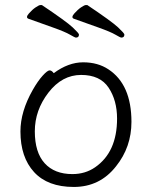

<svg xmlns="http://www.w3.org/2000/svg" viewBox="-20 -728 602 761"><path d="M193 -438Q251 -481 309.5 -481Q368 -481 410 -453Q501 -393 501 -245Q501 -145 440 -69Q376 13 272.5 13Q169 13 115 -46Q61 -105 61 -207Q61 -286 110 -372Q130 -407 149 -428Q168 -449 176.5 -449Q185 -449 193 -438ZM267 -38Q318 -38 357 -65Q444 -125 444 -258Q444 -330 410.5 -380.5Q377 -431 301.5 -431Q226 -431 172 -361Q118 -291 118 -207.5Q118 -124 157 -81Q196 -38 267 -38ZM473 -591Q473 -579 461 -579Q457 -579 437.5 -590.5Q418 -602 370 -619Q322 -636 272 -654Q261 -659 274.5 -674.5Q288 -690 301.5 -699Q315 -708 320 -708H326Q423 -643 448 -619.5Q473 -596 473 -591ZM272 -654ZM293 -591Q293 -579 281 -579Q277 -579 257.5 -590.5Q238 -602 190 -619Q142 -636 92 -654Q81 -659 94.5 -674.5Q108 -690 121.5 -699Q135 -708 140 -708H146Q243 -643 268 -619.5Q293 -596 293 -591ZM92 -654Z"/></svg>

Font: LXGW WenKai Light
Style: Regular
Weight: 300
Designer: LXGW / Fontworks Inc.
Foundry: LXGW / Fontworks Inc.
Version: Version 1.501; October 10, 2024